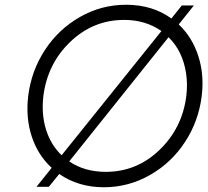

<svg xmlns="http://www.w3.org/2000/svg" viewBox="-20 -780 878 810"><path d="M734 -677Q791 -623 816.5 -544Q842 -465 831 -375Q818 -269 760.5 -181Q703 -93 612.5 -41.5Q522 10 418 10Q311 10 230 -46L186 8H134L198 -72Q140 -125 114 -204Q88 -283 99 -375Q112 -481 169.5 -569Q227 -657 317.5 -708.5Q408 -760 512 -760Q623 -760 703 -702L747 -757H798ZM163 -375Q154 -299 174 -234Q194 -169 240 -125L661 -649Q594 -696 504 -696Q373 -696 276.5 -603.5Q180 -511 163 -375ZM426 -55Q557 -55 653 -147.5Q749 -240 766 -375Q772 -425 765 -471Q758 -517 739.5 -555.5Q721 -594 691 -623L272 -99Q337 -55 426 -55Z"/></svg>

Font: Orkney Light
Style: LightItalic
Weight: 300
Designer: Samuel Oakes and Alfredo Marco Pradil
Foundry: Alfredo Marco Pradil
Version: 1.0; ttfautohint (v1.5)